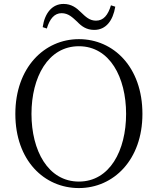

<svg xmlns="http://www.w3.org/2000/svg" viewBox="-20 -941 802 976"><path d="M197 -803 218 -796C233 -846 257 -874 293 -874C328 -874 349 -852 373 -830C394 -808 419 -789 459 -789C518 -789 554 -835 566 -907L544 -914C529 -864 506 -836 468 -836C435 -836 415 -856 391 -879C369 -901 343 -921 303 -921C245 -921 207 -874 197 -803ZM381 15C557 15 704 -128 704 -362C704 -600 557 -742 381 -742C205 -742 58 -597 58 -362C58 -125 205 15 381 15ZM381 -18C224 -18 140 -176 140 -362C140 -548 224 -706 381 -706C538 -706 621 -548 621 -362C621 -176 538 -18 381 -18Z"/></svg>

Font: Noto Serif CJK KR Light
Style: Regular
Weight: 300
Designer: Ryoko NISHIZUKA 西塚涼子 (kana & ideographs); Frank Grießhammer (Latin, Greek & Cyrillic); Wenlong ZHANG 张文龙 (bopomofo); San
Foundry: Adobe
Version: Version 2.001;hotconv 1.1.0;makeotfexe 2.6.0